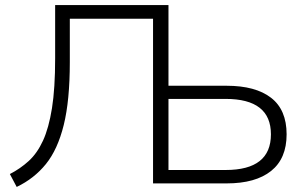

<svg xmlns="http://www.w3.org/2000/svg" viewBox="-20 -725 1203 759"><path d="M46 14 19 -37Q60 -58 93.5 -88.5Q127 -119 150 -169Q173 -219 185.5 -297.5Q198 -376 198 -494V-705H646V-386H876Q990 -386 1051.5 -338.5Q1113 -291 1113 -194Q1113 -98 1051.5 -49Q990 0 876 0H585V-651H256V-479Q256 -328 232 -231Q208 -134 161.5 -76.5Q115 -19 46 14ZM646 -53H872Q1051 -53 1051 -194Q1051 -334 872 -334H646Z"/></svg>

Font: Winston Light
Style: Regular
Weight: 300
Designer: Original fonts by Vernon Adams / Changes by Cristiano Sobral
Foundry: Original fonts by Vernon Adams / Changes by Cristiano Sobral
Version: Version 2.503;July 17, 2020;FontCreator 13.0.0.2655 64-bit